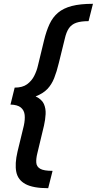

<svg xmlns="http://www.w3.org/2000/svg" viewBox="-20 -799 508 1008"><path d="M233 189Q154 189 114 167.5Q74 146 65.5 103.5Q57 61 72 -3L105 -139Q112 -171 109.5 -195.5Q107 -220 89.5 -234.5Q72 -249 35 -250L57 -339Q98 -339 122 -356.5Q146 -374 159.5 -400.5Q173 -427 179 -454L211 -586Q223 -636 240 -672.5Q257 -709 285 -732.5Q313 -756 357 -767.5Q401 -779 468 -779L445 -688Q405 -688 380.5 -679.5Q356 -671 342 -651Q328 -631 320 -595L289 -469Q278 -423 264.5 -389Q251 -355 228.5 -331.5Q206 -308 167 -293Q200 -277 210.5 -253Q221 -229 219.5 -200Q218 -171 211 -140L176 6Q169 34 170.5 55Q172 76 191 87Q210 98 256 98Z"/></svg>

Font: Ubuntu Sans SemiBold
Style: Italic
Weight: 600
Italic angle: -13.5°
Designer: Dalton Maag Ltd
Foundry: Dalton Maag Ltd
Version: Version 1.006